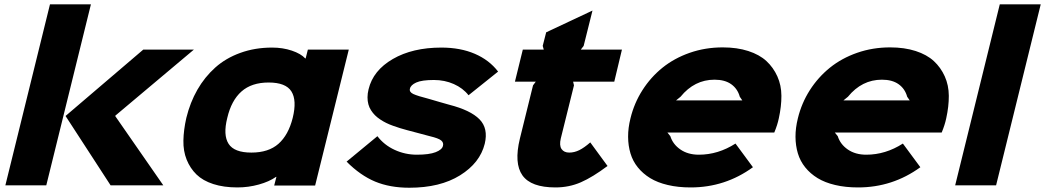

<svg xmlns="http://www.w3.org/2000/svg" viewBox="-20 -860 4850 891"><path d="M401.9 -839.8 194.8 0H4.9L211.9 -839.8ZM515.1 -320.8 737.8 0H493.2L284.2 -321.8L645 -629.9H879.9L515.1 -323.2Z M1338.4 -313Q1358.4 -394.5 1332.3 -435.8Q1306.2 -477.1 1226.6 -477.1Q1147.5 -477.1 1100.6 -435.5Q1053.7 -394 1034.7 -313Q1014.6 -233.4 1040.8 -192.6Q1066.9 -151.9 1146.5 -151.9Q1226.1 -151.9 1272.2 -192.6Q1318.4 -233.4 1338.4 -313ZM1598.6 -629.9 1442.4 1H1252.4L1262.7 -39.1H1260.7Q1229.5 -17.1 1181.2 -3.7Q1132.8 9.8 1081.5 9.8Q1018.1 9.8 969.7 -5.9Q921.4 -21.5 891.8 -50.3Q862.3 -79.1 846.2 -119.1Q830.1 -159.2 831.1 -208Q832 -256.8 844.7 -313Q862.3 -384.8 896 -443.6Q929.7 -502.4 978.8 -546.4Q1027.8 -590.3 1095.5 -614.7Q1163.1 -639.2 1242.7 -639.2Q1292.5 -639.2 1334.5 -625Q1376.5 -610.8 1396.5 -588.9H1398.4L1408.7 -629.9Z M2229.5 -192.9Q2207.5 -104 2115 -46.4Q2022.5 11.2 1879.4 11.2Q1789.6 11.2 1720.9 -17.3Q1652.3 -45.9 1588.4 -109.9L1731.4 -228Q1762.7 -187 1811.3 -164.6Q1859.9 -142.1 1914.6 -142.1Q1971.7 -142.1 2001.7 -153.8Q2031.7 -165.5 2035.6 -183.1Q2039.6 -197.8 2027.6 -208Q2015.6 -218.3 1974.6 -228Q1969.7 -229 1923.3 -241.7Q1877 -254.4 1869.6 -255.9Q1851.6 -260.7 1836.4 -265.4Q1821.3 -270 1803.7 -276.4Q1786.1 -282.7 1772.2 -289.6Q1758.3 -296.4 1744.4 -305.7Q1730.5 -314.9 1720.2 -325.2Q1710 -335.4 1701.7 -348.4Q1693.4 -361.3 1689.5 -376Q1685.5 -390.6 1685.5 -408.4Q1685.5 -426.3 1690.4 -445.8Q1711.4 -533.2 1803 -586.2Q1894.5 -639.2 2028.3 -639.2Q2116.2 -639.2 2183.3 -610.4Q2250.5 -581.5 2291.5 -527.8L2154.3 -418Q2128.4 -451.2 2085.9 -470Q2043.5 -488.8 1993.7 -488.8Q1937.5 -488.8 1911.6 -477.1Q1885.7 -465.3 1882.3 -448.2Q1878.4 -433.1 1897.9 -423.8Q1917.5 -414.6 1971.2 -400.9Q1978.5 -398.4 2019.8 -386.7Q2061 -375 2064.5 -374Q2163.6 -348.6 2205.1 -306.4Q2246.6 -264.2 2229.5 -192.9Z M2719.2 -199.2 2799.3 -89.8Q2730.5 -38.1 2675.8 -14.2Q2621.1 9.8 2557.6 9.8Q2444.3 9.8 2404.5 -46.1Q2364.7 -102.1 2392.6 -216.8L2453.6 -463.9L2466.3 -481H2369.6L2406.2 -629.9H2503.4L2498.5 -647L2514.6 -710L2729.5 -811L2688.5 -647L2675.3 -629.9H2866.2L2830.6 -481H2639.6L2643.6 -463.9L2582.5 -217.8Q2574.7 -185.1 2585.9 -168.5Q2597.2 -151.9 2621.6 -151.9Q2645 -151.9 2668 -163.1Q2690.9 -174.3 2719.2 -199.2Z M3117.2 -394H3424.8L3413.1 -411.1Q3402.8 -448.2 3373.3 -469.2Q3343.8 -490.2 3295.9 -490.2Q3202.6 -490.2 3138.2 -411.1ZM3594.2 -311Q3587.9 -280.3 3573.2 -245.1H3077.1L3090.8 -228Q3102.5 -190.4 3137.5 -166.3Q3172.4 -142.1 3223.1 -142.1Q3312.5 -142.1 3393.1 -193.8L3474.1 -84Q3345.2 9.8 3185.1 9.8Q3126.5 9.8 3078.9 -1.5Q3031.2 -12.7 2997.3 -33.4Q2963.4 -54.2 2939.9 -83.3Q2916.5 -112.3 2905.8 -148.2Q2895 -184.1 2894.8 -225.1Q2894.5 -266.1 2905.8 -311Q2922.9 -381.3 2961.2 -441.4Q2999.5 -501.5 3054.2 -545.7Q3108.9 -589.8 3180.9 -615Q3252.9 -640.1 3334 -640.1Q3400.4 -640.1 3452.4 -623.3Q3504.4 -606.4 3536.6 -576.7Q3568.8 -546.9 3587.4 -505.6Q3606 -464.4 3606.2 -415.3Q3606.4 -366.2 3594.2 -311Z M3894 -394H4201.7L4189.9 -411.1Q4179.7 -448.2 4150.1 -469.2Q4120.6 -490.2 4072.8 -490.2Q3979.5 -490.2 3915 -411.1ZM4371.1 -311Q4364.7 -280.3 4350.1 -245.1H3854L3867.7 -228Q3879.4 -190.4 3914.3 -166.3Q3949.2 -142.1 4000 -142.1Q4089.4 -142.1 4169.9 -193.8L4251 -84Q4122.1 9.8 3961.9 9.8Q3903.3 9.8 3855.7 -1.5Q3808.1 -12.7 3774.2 -33.4Q3740.2 -54.2 3716.8 -83.3Q3693.4 -112.3 3682.6 -148.2Q3671.9 -184.1 3671.6 -225.1Q3671.4 -266.1 3682.6 -311Q3699.7 -381.3 3738 -441.4Q3776.4 -501.5 3831.1 -545.7Q3885.7 -589.8 3957.8 -615Q4029.8 -640.1 4110.8 -640.1Q4177.2 -640.1 4229.2 -623.3Q4281.2 -606.4 4313.5 -576.7Q4345.7 -546.9 4364.3 -505.6Q4382.8 -464.4 4383.1 -415.3Q4383.3 -366.2 4371.1 -311Z M4809.6 -839.8 4602.5 0H4412.6L4619.6 -839.8Z"/></svg>

Font: Sinkin Sans 800 Black Italic
Style: Regular
Weight: 900
Italic angle: -112°
Designer: Keith Bates
Foundry: K-Type
Version: Sinkin Sans (version 1.0)  by Keith Bates   •   © 2014   www